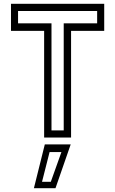

<svg xmlns="http://www.w3.org/2000/svg" viewBox="-20 -720 603 1005"><path d="M211 0V-558.5H37.5V-700H525.5V-558.5H352V0ZM249.5 -37.5H313.5V-598H488.5V-662.5H74.5V-598H249.5ZM157.5 265 214.5 36H350L270.5 265ZM200 231.5H246L301.5 76H239.5Z"/></svg>

Font: Tourney
Style: Regular
Weight: 400
Designer: Tyler Finck
Foundry: Etcetera Type Co
Version: Version 1.015